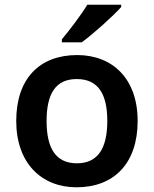

<svg xmlns="http://www.w3.org/2000/svg" viewBox="-20 -786 654 816"><path d="M495 -756V-766H351C324 -721 274 -656 243 -619V-606H327C376 -641 462 -719 495 -756ZM565 -272C565 -452 458 -552 308 -552C148 -552 49 -452 49 -272C49 -92 157 10 305 10C465 10 565 -92 565 -272ZM178 -272C178 -387 216 -450 306 -450C397 -450 436 -387 436 -272C436 -157 397 -92 307 -92C216 -92 178 -157 178 -272Z"/></svg>

Font: Noto Sans Bengali UI SemiBold
Style: Regular
Weight: 600
Designer: Jelle Bosma - Monotype Design Team
Foundry: Monotype Imaging Inc.
Version: Version 2.003